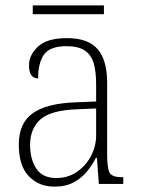

<svg xmlns="http://www.w3.org/2000/svg" viewBox="-20 -685 524 715"><path d="M182 10Q125 10 87.5 -28.5Q50 -67 50 -147Q50 -226 101.5 -263Q153 -300 262 -304L338 -307V-371Q338 -416 329.5 -447.5Q321 -479 297 -496Q273 -513 228 -513Q166 -513 144 -482Q122 -451 122 -393Q88 -393 88 -442Q88 -480 121.5 -511.5Q155 -543 230 -543Q308 -543 343.5 -502Q379 -461 379 -377V-109Q379 -56 389 -40.5Q399 -25 435 -25H439V0H348L341 -97H337Q324 -71 304 -46.5Q284 -22 254.5 -6Q225 10 182 10ZM190 -22Q233 -22 266.5 -45Q300 -68 319 -104.5Q338 -141 338 -181V-281L265 -278Q167 -274 129.5 -239.5Q92 -205 92 -145Q92 -93 115 -57.5Q138 -22 190 -22ZM102 -632V-665H367V-632Z"/></svg>

Font: Noto Serif SemiCondensed ExtraLight
Style: Regular
Weight: 200
Width: 4
Designer: Monotype Design Team
Foundry: Monotype Imaging Inc.
Version: Version 2.014